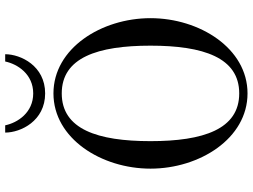

<svg xmlns="http://www.w3.org/2000/svg" viewBox="-137 -819 974 740"><g transform="rotate(-90 350.0 -449.0)"><path d="M209 -916C209 -856 254 -762 360 -762C466 -762 511 -856 511 -916H483C473 -868 434 -808 360 -808C286 -808 247 -868 237 -916ZM176 -356C176 -560 222 -698 360 -698C498 -698 544 -560 544 -356C544 -152 498 -14 360 -14C222 -14 176 -152 176 -356ZM70 -356C70 -167 186 18 360 18C534 18 650 -167 650 -356C650 -545 534 -730 360 -730C186 -730 70 -545 70 -356Z"/></g></svg>

Font: Old Standard
Style: Regular
Weight: 400
Designer: Alexey Kryukov <alexios@thessalonica.org.ru>
Version: Version 2.0